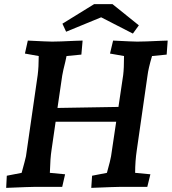

<svg xmlns="http://www.w3.org/2000/svg" viewBox="-20 -907 834 932"><path d="M427 -54 499 -68Q517 -133 519 -148L544 -316H250L230 -178Q224 -140 222 -68L296 -61L282 0H151Q128 0 10 5L13 -54L85 -68Q102 -129 106 -148L163 -543Q168 -583 168 -635L101 -647L115 -710Q213 -705 233 -705Q265 -705 347 -709L381 -710L375 -642L303 -635L297 -607Q286 -564 282 -540L259 -383L555 -388L578 -543Q582 -575 582 -635L514 -647L529 -710Q627 -705 646 -705Q679 -705 763 -709L794 -710L789 -642L718 -635Q700 -574 696 -540L644 -178Q636 -125 636 -68L710 -61L695 0H566Q543 0 423 5ZM471 -823 301 -753 283 -792 437 -887H526L654 -784L625 -744Z"/></svg>

Font: Andada Pro
Style: Bold Italic
Weight: 700
Italic angle: -7°
Designer: Carolina Giovagnoli
Foundry: Huerta Tipografica
Version: Version 3.005; ttfautohint (v1.8.4)